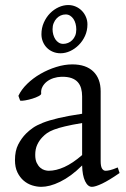

<svg xmlns="http://www.w3.org/2000/svg" viewBox="-20 -723 499 758"><path d="M171.9 -48.8Q201.2 -48.8 234.1 -63.7Q267.1 -78.6 304.2 -110.8V-237.3Q263.2 -230.5 236.6 -224.1Q210 -217.8 192.9 -211.2Q175.8 -204.6 165.5 -197.3Q155.3 -189.9 147.5 -181.6Q134.8 -168.5 127 -151.6Q119.1 -134.8 119.1 -111.8Q119.1 -92.3 125 -80.1Q130.9 -67.9 139.2 -60.8Q147.5 -53.7 156.5 -51.3Q165.5 -48.8 171.9 -48.8ZM452.1 -40Q410.6 -11.2 383.5 1.7Q356.4 14.6 342.8 14.6Q326.7 14.6 315.9 -7.8Q305.2 -30.3 304.2 -69.8Q282.2 -47.9 260.3 -31.7Q238.3 -15.6 217.3 -5.4Q196.3 4.9 177.5 9.8Q158.7 14.6 143.1 14.6Q125.5 14.6 106.9 8.8Q88.4 2.9 73.5 -9.8Q58.6 -22.5 48.8 -42.5Q39.1 -62.5 39.1 -90.8Q39.1 -127.9 52 -152.8Q64.9 -177.7 83 -195.8Q94.7 -207.5 109.6 -218Q124.5 -228.5 149.2 -238.3Q173.8 -248 210.9 -256.8Q248 -265.6 304.2 -273.9V-342.8Q304.2 -359.4 300.3 -373.8Q296.4 -388.2 287.1 -398.7Q277.8 -409.2 262 -414.8Q246.1 -420.4 222.2 -419.9Q206.5 -419.4 191.4 -414.6Q176.3 -409.7 165 -400.9Q153.8 -392.1 147.5 -380.1Q141.1 -368.2 142.6 -353.5Q143.1 -349.1 132.6 -343.5Q122.1 -337.9 107.7 -333.5Q93.3 -329.1 79.3 -326.7Q65.4 -324.2 59.6 -325.7L52.7 -344.7Q64 -369.1 86.9 -391.6Q109.9 -414.1 139.4 -431.2Q168.9 -448.2 201.9 -458.5Q234.9 -468.8 265.6 -468.8Q319.3 -468.8 348.4 -440.7Q377.4 -412.6 377.4 -362.3V-86.9Q377.4 -66.4 382.8 -57.6Q388.2 -48.8 397 -48.8Q403.8 -48.8 414.6 -51.3Q425.3 -53.7 444.8 -62ZM281.2 -606.9Q281.2 -618.7 278.3 -629.4Q275.4 -640.1 270 -648.2Q264.6 -656.2 256.8 -661.1Q249 -666 239.3 -666Q229 -666 219.7 -661.9Q210.4 -657.7 203.4 -650.1Q196.3 -642.6 191.9 -631.8Q187.5 -621.1 187.5 -607.9Q187.5 -596.7 190.4 -586.2Q193.4 -575.7 198.7 -567.6Q204.1 -559.6 211.9 -554.7Q219.7 -549.8 229.5 -549.8Q239.3 -549.8 248.5 -553.5Q257.8 -557.1 265.1 -564.5Q272.5 -571.8 276.9 -582.3Q281.2 -592.8 281.2 -606.9ZM325.2 -627Q325.2 -602.1 315.7 -581.3Q306.2 -560.5 290.8 -545.2Q275.4 -529.8 256.6 -521.2Q237.8 -512.7 219.2 -512.7Q202.6 -512.7 188.7 -518.6Q174.8 -524.4 164.8 -534.7Q154.8 -544.9 149.2 -558.6Q143.6 -572.3 143.6 -587.9Q143.6 -612.8 153.1 -634Q162.6 -655.3 177.7 -670.7Q192.9 -686 211.7 -694.6Q230.5 -703.1 249.5 -703.1Q265.1 -703.1 279.1 -697Q293 -690.9 303.2 -680.4Q313.5 -669.9 319.3 -656Q325.2 -642.1 325.2 -627Z"/></svg>

Font: Gentium Plus Afr
Style: Regular
Weight: 400
Designer: J. Victor Gaultney, Annie Olsen, Iska Routamaa, Becca Hirsbrunner
Foundry: SIL International
Version: Version 5.000